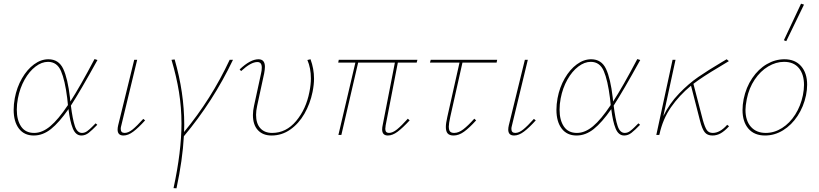

<svg xmlns="http://www.w3.org/2000/svg" viewBox="-20 -731 4435 1040"><path d="M498 -63 507 -55Q479 -26 460.5 -11.5Q442 3 421 3Q390 3 374.5 -35Q359 -73 351 -140Q300 -67 256 -32Q212 3 163 3Q111 3 82.5 -34.5Q54 -72 54 -136Q54 -166 60 -199Q71 -258 99 -306.5Q127 -355 164.5 -382.5Q202 -410 242 -410Q298 -410 322.5 -358Q347 -306 359 -202Q361 -188 361 -181Q413 -261 492 -411L508 -406Q414 -236 364 -159Q373 -86 385.5 -48.5Q398 -11 424 -11Q439 -11 452 -20.5Q465 -30 478 -43Q491 -56 498 -63ZM348 -162 344 -200Q332 -296 310.5 -346Q289 -396 240 -396Q206 -396 172.5 -370.5Q139 -345 113.5 -300Q88 -255 77 -198Q71 -167 71 -137Q71 -80 94.5 -45.5Q118 -11 165 -11Q209 -11 252.5 -47.5Q296 -84 348 -162Z M617 -29Q617 -39 620 -52L707 -407H723L637 -51Q634 -41 634 -33Q634 -11 655 -11Q675 -11 698 -29.5Q721 -48 756 -87L766 -79Q730 -39 702 -18Q674 3 649 3Q617 3 617 -29Z M976 7Q969 135 936 289L920 288Q963 89 963 -62Q963 -149 949.5 -232.5Q936 -316 909 -407L926 -409Q978 -229 978 -55L977 -16Q1125 -195 1224 -407H1242Q1134 -181 976 7Z M1350 -108Q1350 -131 1356 -158L1394 -333Q1398 -349 1398 -365Q1398 -395 1374 -395Q1339 -395 1286 -346L1278 -355Q1336 -410 1380 -410Q1415 -410 1415 -369Q1415 -356 1411 -334L1373 -158Q1367 -131 1367 -109Q1367 -62 1390 -36.5Q1413 -11 1454 -11Q1530 -11 1584 -75.5Q1638 -140 1656 -233Q1664 -273 1664 -306Q1664 -362 1645 -406L1662 -410Q1681 -358 1681 -305Q1681 -273 1673 -233Q1660 -169 1629 -115Q1598 -61 1552 -29Q1506 3 1451 3Q1404 3 1377 -26Q1350 -55 1350 -108Z M2069 -52Q2067 -38 2067 -33Q2067 -11 2087 -11Q2107 -11 2131 -30.5Q2155 -50 2189 -88L2199 -79Q2161 -38 2133.5 -17.5Q2106 3 2081 3Q2050 3 2050 -30Q2050 -41 2053 -54L2119 -392H1920L1829 0H1813L1905 -392H1812L1815 -407H2241L2237 -392H2135Z M2419 -98Q2411 -61 2411 -46Q2411 -26 2418 -18.5Q2425 -11 2440 -11Q2464 -11 2489.5 -30.5Q2515 -50 2549 -88L2559 -79Q2522 -38 2493.5 -17.5Q2465 3 2437 3Q2415 3 2405 -8Q2395 -19 2395 -43Q2395 -63 2403 -98L2469 -392H2309L2313 -407H2673L2670 -392H2485Z M2733 -29Q2733 -39 2736 -52L2823 -407H2839L2753 -51Q2750 -41 2750 -33Q2750 -11 2771 -11Q2791 -11 2814 -29.5Q2837 -48 2872 -87L2882 -79Q2846 -39 2818 -18Q2790 3 2765 3Q2733 3 2733 -29Z M3438 -63 3447 -55Q3419 -26 3400.5 -11.5Q3382 3 3361 3Q3330 3 3314.5 -35Q3299 -73 3291 -140Q3240 -67 3196 -32Q3152 3 3103 3Q3051 3 3022.5 -34.5Q2994 -72 2994 -136Q2994 -166 3000 -199Q3011 -258 3039 -306.5Q3067 -355 3104.5 -382.5Q3142 -410 3182 -410Q3238 -410 3262.5 -358Q3287 -306 3299 -202Q3301 -188 3301 -181Q3353 -261 3432 -411L3448 -406Q3354 -236 3304 -159Q3313 -86 3325.5 -48.5Q3338 -11 3364 -11Q3379 -11 3392 -20.5Q3405 -30 3418 -43Q3431 -56 3438 -63ZM3288 -162 3284 -200Q3272 -296 3250.5 -346Q3229 -396 3180 -396Q3146 -396 3112.5 -370.5Q3079 -345 3053.5 -300Q3028 -255 3017 -198Q3011 -167 3011 -137Q3011 -80 3034.5 -45.5Q3058 -11 3105 -11Q3149 -11 3192.5 -47.5Q3236 -84 3288 -162Z M3929 -47Q3905 -21 3884 -9Q3863 3 3839 3Q3811 3 3797 -15Q3783 -33 3772 -76L3723 -267Q3659 -214 3614.5 -150Q3570 -86 3552 -3L3551 0H3535L3623 -407H3639L3573 -102Q3606 -170 3658 -224Q3710 -278 3762.5 -314Q3815 -350 3889 -394L3916 -410L3928 -400L3877 -369Q3784 -314 3736 -277L3787 -81Q3798 -42 3808.5 -26.5Q3819 -11 3841 -11Q3880 -11 3919 -55Z M4002 -135Q4002 -163 4008 -194Q4021 -258 4054.5 -307.5Q4088 -357 4133.5 -383.5Q4179 -410 4229 -410Q4287 -410 4319.5 -372.5Q4352 -335 4352 -272Q4352 -245 4346 -215Q4333 -153 4300.5 -103.5Q4268 -54 4222 -25.5Q4176 3 4124 3Q4066 3 4034 -34Q4002 -71 4002 -135ZM4329 -215Q4335 -245 4335 -271Q4335 -329 4307 -362.5Q4279 -396 4227 -396Q4183 -396 4141 -371Q4099 -346 4068 -300Q4037 -254 4025 -194Q4018 -157 4018 -136Q4018 -77 4047.5 -44Q4077 -11 4128 -11Q4174 -11 4216 -37.5Q4258 -64 4287.5 -110.5Q4317 -157 4329 -215ZM4226 -513 4319 -711 4335 -706 4239 -508Z"/></svg>

Font: Ysabeau Thin
Style: Italic
Weight: 200
Italic angle: -12°
Designer: Christian Thalmann (Catharsis Fonts)
Version: Version 0.003